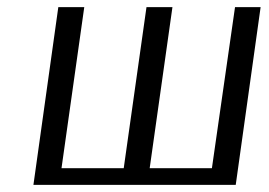

<svg xmlns="http://www.w3.org/2000/svg" viewBox="-20 -520 757 540"><path d="M713 -500 643 0H74L144 -500H217L153 -47H328L392 -500H465L401 -47H576L641 -500Z"/></svg>

Font: ArsenalItalic
Style: Italic
Weight: 400
Italic angle: -9°
Designer: Andrij Shevchenko
Foundry: Stairsfor.com
Version: Version 1.000